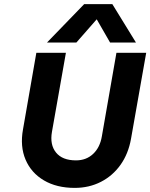

<svg xmlns="http://www.w3.org/2000/svg" viewBox="-20 -907 732 935"><path d="M390 -887H527L642 -700H516L451 -813L352 -700H209ZM157 -650H301L233 -265Q222 -202 253 -164Q284 -126 350 -126Q400 -126 433.5 -157.5Q467 -189 476 -243L547 -650H692L618 -231Q605 -158 567 -104.5Q529 -51 471.5 -21.5Q414 8 344 8Q256 8 194 -28.5Q132 -65 104.5 -129.5Q77 -194 92 -277Z"/></svg>

Font: Overused Grotesk
Style: Bold Italic
Weight: 700
Italic angle: -10°
Version: Version 0.003